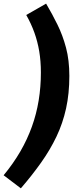

<svg xmlns="http://www.w3.org/2000/svg" viewBox="-63 -878 402 1059"><path d="M81.8 -795.3 191.3 -858Q224.6 -801.7 253.7 -742.6Q282.9 -683.5 301.2 -614.7Q319.5 -546 319.5 -459.3Q319.5 -362 301.4 -279.7Q283.2 -197.4 248.4 -124.5Q213.6 -51.6 164.1 18.2Q114.7 88 52 160.7L-43 88.7Q10.1 24.5 48.9 -42.3Q87.6 -109.1 112.8 -179.2Q138.1 -249.4 150.3 -324Q162.5 -398.7 162.5 -477.6Q162.5 -541.1 153.4 -595Q144.3 -648.9 126.7 -697.9Q109.2 -746.9 81.8 -795.3Z"/></svg>

Font: Fira Sans Variable
Style: Italic
Weight: 397
Italic angle: -8°
Designer: Carrois Corporate & Edenspiekermann AG
Foundry: Carrois Corporate GbR & Edenspiekermann AG
Version: Version 4.202